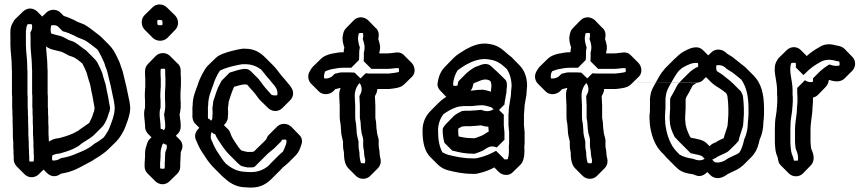

<svg xmlns="http://www.w3.org/2000/svg" viewBox="-20 -760 3904 867"><path d="M216 -36C214 -44 215 -53 217 -59C226 -63 236 -66 245 -66L257 -69C282 -76 307 -84 328 -97C333 -99 337 -102 340 -105C360 -122 387 -133 406 -152L441 -187C454 -200 466 -227 471 -248L475 -258C476 -261 476 -263 476 -266C477 -268 477 -270 477 -273C472 -297 469 -324 463 -347C460 -362 458 -380 452 -394L446 -414C443 -429 438 -440 432 -453L424 -469C419 -481 411 -490 403 -498L368 -533C350 -544 337 -557 319 -568C311 -573 300 -576 291 -579C280 -584 265 -595 251 -598C238 -601 221 -605 211 -609C207 -623 209 -636 211 -645C223 -648 232 -646 240 -642L263 -619C283 -614 299 -607 316 -599C329 -590 346 -586 361 -579C380 -569 401 -551 418 -538C419 -537 422 -534 423 -532L435 -510C441 -497 449 -482 453 -470C455 -460 461 -449 464 -438C475 -394 486 -347 495 -300C496 -291 497 -283 498 -276C498 -261 496 -246 492 -234L488 -220C482 -204 476 -185 469 -171C463 -160 454 -147 449 -140C434 -129 430 -124 413 -115C408 -112 403 -109 400 -106C378 -87 351 -77 322 -65C301 -56 282 -50 256 -46C243 -38 230 -33 216 -36ZM251 27 256 24C282 20 301 14 322 5C332 1 400 -36 400 -36C403 -39 408 -42 413 -45C431 -55 436 -60 453 -72C458 -76 462 -79 467 -84L468 -85L504 -120C519 -135 528 -151 539 -171C546 -185 552 -204 558 -220L562 -234C566 -246 568 -261 568 -276C567 -283 566 -291 565 -300C556 -347 545 -394 534 -438C531 -449 525 -460 523 -470C519 -482 511 -497 505 -510L493 -532C486 -542 480 -550 473 -557L438 -592C433 -597 428 -601 421 -606C403 -620 381 -638 361 -649C346 -656 329 -660 316 -669C300 -676 286 -683 268 -688L253 -703C236 -720 207 -720 189 -703L188 -702L152 -667C135 -650 132 -609 151 -588H152L187 -552C202 -537 227 -534 251 -528C265 -525 280 -514 291 -509C300 -506 311 -503 319 -498C331 -491 341 -482 351 -474C351 -473 353 -471 354 -469L362 -453C368 -440 373 -429 376 -414L382 -394C388 -380 390 -362 393 -347C399 -324 402 -297 407 -273C407 -270 407 -268 406 -266C406 -263 406 -261 405 -258L401 -248C398 -235 389 -216 383 -205C380 -203 340 -175 340 -175C337 -172 333 -169 328 -167C307 -154 282 -146 257 -139L245 -136C227 -135 208 -128 195 -115L159 -79C141 -62 138 -34 157 -14L193 22C208 37 231 41 251 27ZM103 -463C103 -495 97 -528 97 -557V-584C97 -611 95 -630 104 -650C111 -652 118 -651 124 -650C127 -638 125 -625 117 -613C118 -603 118 -593 118 -584V-557C118 -531 124 -490 124 -463C124 -455 124 -448 125 -442V-341C125 -337 125 -333 126 -328V-280C126 -276 126 -272 127 -267V-250C127 -247 127 -241 128 -232V-207C128 -202 128 -197 129 -192V-159C129 -154 129 -148 130 -142C130 -135 130 -129 131 -122V-101C131 -96 131 -92 132 -88V-71C132 -68 132 -64 133 -61V-41C133 -38 132 -33 132 -31C126 -30 118 -30 113 -31C112 -33 112 -36 112 -38V-56C111 -61 111 -66 111 -71V-82C110 -88 110 -94 110 -101V-117C109 -124 109 -131 109 -137C108 -144 108 -152 108 -159V-174C108 -183 107 -197 107 -207V-229C106 -238 106 -245 106 -250V-261C105 -267 105 -273 105 -280V-322C104 -329 104 -335 104 -341V-438C103 -445 103 -454 103 -463ZM40 -117V-101C40 -94 40 -88 41 -82V-71C41 -66 41 -61 42 -56V-38C43 -27 47 -18 55 -9L57 -7L92 28C111 46 139 43 155 27L191 -8C199 -16 204 -28 203 -41V-61C202 -64 202 -68 202 -71V-88C201 -92 201 -96 201 -101V-122C200 -129 200 -135 200 -142C199 -148 199 -154 199 -159V-192C198 -197 198 -202 198 -207V-232C197 -241 197 -247 197 -250V-267C196 -272 196 -276 196 -280V-328C195 -333 195 -337 195 -341V-442C194 -448 194 -455 194 -463C194 -490 188 -531 188 -557V-584C188 -593 188 -603 187 -613C201 -634 197 -658 183 -673L182 -674L147 -709C144 -712 141 -714 137 -716C117 -727 97 -720 84 -708L48 -673C45 -670 43 -667 41 -663L36 -654C24 -632 27 -613 27 -584V-557C27 -528 33 -495 33 -463C33 -454 33 -445 34 -438V-341C34 -335 34 -329 35 -322V-280C35 -273 35 -267 36 -261V-250C36 -245 36 -238 37 -229V-207C37 -197 38 -183 38 -174V-159C38 -145 38 -131 40 -117Z M719 -113 725 -108C727 -108 730 -107 732 -107C734 -99 734 -91 730 -82C729 -79 726 -73 726 -70C726 -65 726 -57 725 -48C725 -39 725 -32 724 -28V-8C724 -5 723 0 723 1C719 2 717 2 714 2C711 2 706 1 704 1C703 -3 703 -5 703 -8V-17C703 -23 703 -29 704 -35C704 -38 704 -44 705 -52V-71C705 -82 710 -97 713 -107ZM719 -172 713 -177C711 -177 707 -178 706 -178C705 -181 705 -185 705 -188V-194C705 -201 703 -211 703 -218C702 -221 702 -224 702 -227C701 -234 700 -242 701 -251C701 -258 702 -266 705 -274V-306C704 -315 704 -323 704 -330C704 -337 704 -344 705 -351C705 -356 705 -361 706 -366V-406C705 -413 705 -421 705 -428V-439C705 -442 706 -446 706 -449C712 -450 720 -450 725 -449C725 -447 726 -444 726 -441V-430C726 -423 726 -416 727 -409V-384C727 -375 727 -368 726 -361C726 -355 726 -350 725 -345V-310C726 -302 726 -296 726 -291V-275C725 -265 724 -256 722 -248C722 -247 722 -246 721 -244V-241C722 -236 723 -230 723 -225C725 -217 726 -203 726 -194V-188C726 -178 723 -176 719 -172ZM632 -227C632 -224 632 -221 633 -218C633 -211 635 -201 635 -194V-188C635 -176 640 -165 648 -156L649 -155L664 -140L655 -131C650 -127 648 -121 645 -114C641 -101 635 -85 635 -71V-52C634 -44 634 -38 634 -35C633 -29 633 -23 633 -17V-8C633 4 638 15 646 23L681 58C690 67 702 72 714 72C726 72 737 67 745 59L781 24C789 16 794 4 794 -8V-28C795 -32 795 -39 795 -48C796 -57 796 -65 796 -70C796 -73 799 -79 800 -82C808 -100 803 -118 791 -130L774 -147L783 -156C791 -164 796 -175 796 -188V-194C796 -203 795 -217 793 -225C793 -230 792 -236 791 -241V-244C792 -246 792 -247 792 -248C794 -256 795 -265 796 -275V-291C796 -296 796 -302 795 -310V-345C796 -350 796 -355 796 -361C797 -368 797 -375 797 -384V-409C796 -416 796 -423 796 -430V-441C796 -453 792 -463 784 -472C783 -473 783 -472 782 -473L747 -508C728 -526 699 -523 683 -507L648 -471C640 -463 635 -452 635 -439V-428C635 -421 635 -413 636 -406V-366C635 -361 635 -356 635 -351C634 -344 634 -337 634 -330C634 -323 634 -315 635 -306V-274C630 -260 630 -242 632 -227ZM690 -659C690 -662 691 -667 691 -669C695 -670 697 -670 700 -670C704 -670 709 -669 712 -668C713 -664 714 -660 714 -656C714 -653 713 -649 713 -647C710 -646 706 -646 703 -646C699 -646 695 -647 692 -648C691 -653 690 -655 690 -659ZM620 -659C620 -646 625 -634 634 -625L669 -590C678 -581 690 -576 703 -576C715 -576 726 -580 735 -588L736 -589L771 -625C779 -633 784 -644 784 -656C784 -669 780 -680 771 -690L770 -691L734 -726C725 -735 713 -740 700 -740C688 -740 677 -735 669 -727L633 -692C625 -684 620 -672 620 -659Z M936 -164 944 -156C954 -155 952 -152 956 -144L964 -130C980 -106 995 -82 1015 -62L1050 -27C1054 -23 1057 -20 1061 -17C1064 -15 1067 -13 1069 -11C1078 -8 1086 -6 1097 -4H1114C1117 -4 1120 -4 1123 -5C1128 -5 1128 -7 1132 -9L1178 -55L1190 -67C1198 -73 1205 -79 1212 -85C1214 -86 1215 -87 1216 -88L1251 -123C1252 -128 1253 -128 1253 -129C1261 -130 1268 -130 1273 -129C1274 -122 1274 -115 1271 -107C1267 -96 1263 -85 1258 -76C1251 -70 1244 -64 1238 -58L1203 -23C1199 -19 1194 -13 1191 -10C1170 6 1147 17 1114 17C1107 17 1099 17 1092 16C1051 16 1023 -2 1001 -20C993 -29 986 -37 981 -45C977 -52 973 -57 970 -62L958 -80C948 -97 941 -114 933 -132C930 -143 932 -154 936 -164ZM933 -215 925 -223C923 -223 921 -224 920 -224C919 -230 918 -237 919 -244V-262C918 -270 919 -278 920 -285C920 -321 933 -350 943 -377C948 -394 955 -410 963 -425C966 -430 971 -437 973 -441C996 -453 1024 -460 1052 -466C1065 -469 1077 -471 1088 -470C1118 -470 1140 -460 1159 -446C1163 -441 1169 -434 1173 -429C1182 -416 1194 -405 1203 -393C1208 -386 1214 -380 1219 -374L1225 -365C1233 -354 1234 -340 1232 -330C1222 -328 1213 -329 1206 -332C1194 -346 1181 -359 1169 -375C1164 -382 1159 -389 1154 -395C1152 -398 1150 -401 1148 -403L1113 -438C1106 -445 1098 -449 1086 -449C1067 -449 1036 -438 1020 -433C1019 -433 1018 -433 1017 -432L981 -396C978 -392 975 -384 973 -381C959 -357 952 -328 943 -302C942 -298 942 -294 942 -291C941 -283 939 -275 939 -269C940 -264 940 -258 940 -253C940 -248 940 -242 939 -236V-230C939 -222 937 -219 933 -215ZM1009 -230V-236C1010 -242 1010 -248 1010 -253C1010 -258 1010 -264 1009 -269C1009 -275 1011 -283 1012 -291C1012 -294 1012 -298 1013 -302C1020 -324 1027 -346 1037 -368C1051 -372 1073 -379 1086 -379C1090 -379 1094 -378 1097 -377C1109 -361 1123 -349 1134 -334C1141 -326 1146 -316 1154 -308L1155 -307L1191 -272C1207 -256 1235 -253 1254 -271L1255 -272L1290 -307C1305 -322 1309 -345 1295 -365L1289 -374C1284 -380 1278 -386 1273 -393C1264 -405 1252 -416 1243 -429C1234 -441 1225 -453 1213 -465L1212 -466L1177 -501C1155 -523 1128 -540 1088 -540C1077 -541 1065 -539 1052 -536C1021 -529 989 -521 965 -507C961 -504 957 -501 954 -498L918 -463C907 -452 902 -440 893 -425C885 -410 878 -394 873 -377C863 -350 850 -321 850 -285C849 -278 848 -270 849 -262V-244C847 -227 852 -211 862 -201L880 -183C868 -171 856 -155 863 -132C871 -114 878 -97 888 -80L900 -62C903 -57 907 -52 911 -45C920 -31 935 -13 948 0L949 1L984 36C1011 61 1041 86 1092 86C1099 87 1107 87 1114 87C1157 87 1184 70 1207 47L1208 46L1243 11C1248 6 1253 1 1257 -4C1264 -10 1273 -16 1281 -24L1282 -25L1317 -60C1329 -73 1335 -89 1341 -107C1347 -124 1343 -139 1332 -150L1331 -151L1296 -187C1278 -205 1248 -205 1231 -188L1195 -152C1189 -146 1186 -141 1183 -132C1182 -131 1179 -127 1176 -124L1175 -123L1139 -88L1129 -78C1128 -78 1127 -75 1123 -75C1120 -74 1117 -74 1114 -74H1097C1086 -76 1078 -78 1069 -81C1056 -94 1045 -114 1034 -130L1026 -144C1020 -157 1019 -168 1009 -178H1008L991 -195C1000 -204 1008 -214 1009 -230Z M1608 -406 1581 -432C1572 -433 1564 -433 1555 -433H1527C1521 -433 1516 -433 1513 -432L1497 -428C1495 -428 1493 -428 1492 -427L1477 -413C1466 -407 1456 -404 1444 -406C1442 -416 1443 -428 1449 -438C1457 -442 1465 -444 1475 -447L1497 -451C1506 -453 1516 -454 1527 -454H1566L1601 -489V-493C1602 -497 1602 -501 1602 -505V-521C1602 -530 1603 -538 1605 -545C1600 -561 1594 -580 1598 -599L1600 -609L1601 -610C1606 -611 1612 -612 1618 -611C1619 -611 1619 -610 1619 -610C1620 -604 1621 -600 1620 -594L1618 -584C1625 -564 1630 -547 1623 -523V-505C1623 -498 1623 -491 1622 -484L1657 -449H1730C1749 -449 1766 -454 1781 -452C1782 -447 1782 -439 1781 -435C1767 -431 1752 -430 1736 -428H1644C1640 -429 1636 -429 1631 -429ZM1604 -385C1614 -371 1617 -352 1607 -334L1603 -326C1603 -309 1605 -299 1605 -283V-227C1607 -217 1609 -207 1609 -195C1609 -192 1610 -183 1610 -180C1611 -175 1611 -170 1612 -166C1612 -160 1614 -155 1616 -148C1619 -139 1621 -129 1620 -118V-103C1620 -93 1624 -80 1624 -72C1624 -69 1624 -65 1625 -60C1625 -54 1627 -49 1628 -44C1630 -37 1629 -28 1628 -23C1622 -22 1616 -23 1610 -24C1605 -39 1603 -55 1603 -72C1603 -73 1603 -75 1602 -77C1600 -86 1599 -95 1599 -103V-121C1595 -139 1590 -152 1590 -174C1589 -181 1589 -186 1589 -189C1588 -193 1588 -197 1588 -200L1586 -210C1585 -217 1584 -225 1584 -232V-283C1584 -298 1582 -306 1582 -324C1581 -349 1590 -371 1604 -385ZM1682 -166C1681 -170 1681 -175 1680 -180C1680 -183 1679 -192 1679 -195C1679 -207 1677 -217 1675 -227V-283C1675 -299 1673 -309 1673 -326C1678 -335 1684 -346 1684 -358H1736C1763 -361 1788 -363 1804 -378L1840 -413C1858 -430 1855 -459 1839 -476L1838 -477L1803 -512C1783 -532 1759 -519 1730 -519H1693V-523C1700 -547 1695 -564 1688 -584L1690 -594C1692 -609 1688 -623 1678 -633H1677L1642 -669C1635 -675 1627 -679 1618 -681C1603 -684 1588 -679 1578 -669L1543 -633C1536 -626 1532 -618 1530 -609L1528 -599C1524 -580 1530 -561 1535 -545C1533 -539 1532 -532 1532 -524H1527C1516 -524 1506 -523 1497 -521L1475 -517C1457 -512 1443 -507 1431 -496L1430 -495L1394 -460C1388 -454 1383 -446 1378 -437C1367 -417 1372 -395 1385 -382L1420 -347C1438 -329 1468 -332 1485 -348L1486 -349L1495 -358H1497L1513 -362C1515 -363 1515 -362 1518 -362C1513 -352 1511 -338 1512 -324C1512 -306 1514 -298 1514 -283V-232C1514 -225 1515 -217 1516 -210L1518 -200C1518 -197 1518 -193 1519 -189C1519 -186 1519 -181 1520 -174C1520 -152 1525 -139 1529 -121V-103C1529 -95 1530 -86 1532 -77C1533 -75 1533 -73 1533 -72C1533 -44 1537 -17 1552 -1L1553 0L1588 35C1606 52 1635 51 1651 35L1686 0C1697 -11 1702 -27 1698 -44C1697 -49 1695 -54 1695 -60C1694 -65 1694 -69 1694 -72C1694 -80 1690 -93 1690 -103V-118C1692 -136 1682 -151 1682 -166Z M1995 -323C1983 -315 1971 -306 1961 -296L1926 -261C1904 -239 1888 -211 1888 -170C1888 -118 1897 -78 1922 -52L1923 -51L1958 -16C1970 -5 1984 4 2003 9C2037 17 2070 25 2112 25C2123 26 2133 25 2143 22C2169 16 2190 8 2212 -4L2233 17C2239 23 2247 27 2256 29C2273 32 2285 28 2294 19L2330 -16C2343 -29 2348 -52 2348 -74V-92C2347 -94 2347 -97 2348 -101C2349 -108 2349 -116 2349 -124V-163C2349 -172 2346 -186 2346 -195V-238C2346 -243 2346 -247 2347 -252C2347 -257 2347 -262 2348 -267C2348 -296 2358 -320 2358 -348C2358 -357 2361 -367 2360 -380C2358 -417 2347 -443 2327 -464L2326 -465L2291 -501C2287 -505 2282 -508 2277 -512C2252 -533 2233 -555 2192 -561C2150 -570 2110 -552 2083 -537C2062 -524 2043 -513 2027 -497L2026 -496L1991 -460C1974 -443 1962 -422 1957 -390C1953 -374 1958 -361 1968 -351ZM2105 -351C2113 -359 2115 -370 2118 -383C2124 -386 2132 -390 2139 -392C2156 -400 2176 -406 2193 -395C2194 -394 2195 -392 2196 -391C2197 -387 2199 -382 2199 -376V-368C2198 -361 2197 -355 2197 -349V-346L2187 -349C2178 -352 2168 -354 2159 -355C2147 -355 2124 -353 2112 -351ZM2277 -252C2276 -247 2276 -243 2276 -238V-195C2276 -186 2279 -172 2279 -163V-124C2279 -116 2279 -108 2278 -101C2277 -97 2277 -94 2278 -92V-74C2278 -63 2276 -51 2273 -41C2268 -40 2262 -40 2256 -41C2256 -42 2255 -43 2255 -44L2220 -79C2197 -66 2172 -55 2143 -48C2133 -45 2123 -44 2112 -45C2070 -45 2037 -53 2003 -61C1994 -64 1984 -69 1978 -72C1964 -97 1958 -129 1958 -170C1958 -200 1968 -225 1981 -243C1986 -247 1990 -250 1995 -253C2008 -262 2038 -277 2054 -279L2074 -281H2112C2124 -283 2147 -285 2159 -285C2168 -284 2178 -282 2187 -279L2197 -276C2199 -275 2200 -274 2202 -273L2223 -253L2258 -288C2258 -296 2260 -306 2262 -314L2264 -328L2267 -343V-349C2267 -355 2268 -361 2269 -368V-376C2269 -388 2267 -395 2261 -401L2225 -436C2216 -445 2202 -456 2193 -465C2176 -476 2156 -470 2139 -462C2119 -457 2102 -442 2088 -431L2053 -396C2052 -395 2051 -394 2050 -392C2050 -391 2050 -391 2049 -390L2047 -380C2047 -378 2045 -374 2045 -373C2039 -372 2031 -372 2027 -373C2026 -379 2026 -384 2027 -390C2030 -412 2039 -431 2047 -443C2059 -452 2070 -459 2083 -467C2110 -482 2150 -500 2192 -491C2229 -486 2249 -466 2269 -448C2281 -429 2288 -408 2290 -380C2291 -367 2288 -357 2288 -348C2288 -316 2277 -287 2277 -252ZM2258 -160C2258 -170 2255 -186 2255 -195V-242L2220 -277L2208 -266C2195 -258 2178 -255 2159 -262C2156 -263 2154 -264 2153 -264H2152C2149 -264 2145 -263 2142 -263C2132 -262 2123 -261 2116 -261C2109 -260 2102 -260 2095 -260H2079C2075 -259 2071 -259 2067 -259C2052 -252 2039 -245 2028 -235L1993 -199C1987 -193 1984 -188 1980 -181C1979 -177 1979 -173 1979 -168C1979 -149 1983 -128 1987 -115L2022 -80C2024 -79 2026 -79 2027 -79C2054 -72 2081 -66 2114 -66C2121 -64 2129 -68 2133 -69C2143 -73 2163 -79 2170 -86C2185 -97 2202 -104 2223 -94L2258 -129ZM2187 -166C2186 -166 2170 -156 2170 -156C2163 -149 2143 -143 2133 -139C2129 -138 2121 -134 2114 -136C2091 -136 2072 -139 2051 -144C2050 -150 2049 -160 2049 -168C2049 -173 2049 -175 2050 -180C2053 -182 2061 -186 2067 -189C2071 -189 2075 -189 2079 -190H2095C2102 -190 2109 -190 2116 -191C2123 -191 2132 -192 2142 -193C2145 -193 2149 -194 2152 -194H2153C2154 -194 2156 -193 2159 -192C2168 -189 2176 -188 2185 -188C2185 -184 2186 -173 2187 -166Z M2632 -406 2605 -432C2596 -433 2588 -433 2579 -433H2551C2545 -433 2540 -433 2537 -432L2521 -428C2519 -428 2517 -428 2516 -427L2501 -413C2490 -407 2480 -404 2468 -406C2466 -416 2467 -428 2473 -438C2481 -442 2489 -444 2499 -447L2521 -451C2530 -453 2540 -454 2551 -454H2590L2625 -489V-493C2626 -497 2626 -501 2626 -505V-521C2626 -530 2627 -538 2629 -545C2624 -561 2618 -580 2622 -599L2624 -609L2625 -610C2630 -611 2636 -612 2642 -611C2643 -611 2643 -610 2643 -610C2644 -604 2645 -600 2644 -594L2642 -584C2649 -564 2654 -547 2647 -523V-505C2647 -498 2647 -491 2646 -484L2681 -449H2754C2773 -449 2790 -454 2805 -452C2806 -447 2806 -439 2805 -435C2791 -431 2776 -430 2760 -428H2668C2664 -429 2660 -429 2655 -429ZM2628 -385C2638 -371 2641 -352 2631 -334L2627 -326C2627 -309 2629 -299 2629 -283V-227C2631 -217 2633 -207 2633 -195C2633 -192 2634 -183 2634 -180C2635 -175 2635 -170 2636 -166C2636 -160 2638 -155 2640 -148C2643 -139 2645 -129 2644 -118V-103C2644 -93 2648 -80 2648 -72C2648 -69 2648 -65 2649 -60C2649 -54 2651 -49 2652 -44C2654 -37 2653 -28 2652 -23C2646 -22 2640 -23 2634 -24C2629 -39 2627 -55 2627 -72C2627 -73 2627 -75 2626 -77C2624 -86 2623 -95 2623 -103V-121C2619 -139 2614 -152 2614 -174C2613 -181 2613 -186 2613 -189C2612 -193 2612 -197 2612 -200L2610 -210C2609 -217 2608 -225 2608 -232V-283C2608 -298 2606 -306 2606 -324C2605 -349 2614 -371 2628 -385ZM2706 -166C2705 -170 2705 -175 2704 -180C2704 -183 2703 -192 2703 -195C2703 -207 2701 -217 2699 -227V-283C2699 -299 2697 -309 2697 -326C2702 -335 2708 -346 2708 -358H2760C2787 -361 2812 -363 2828 -378L2864 -413C2882 -430 2879 -459 2863 -476L2862 -477L2827 -512C2807 -532 2783 -519 2754 -519H2717V-523C2724 -547 2719 -564 2712 -584L2714 -594C2716 -609 2712 -623 2702 -633H2701L2666 -669C2659 -675 2651 -679 2642 -681C2627 -684 2612 -679 2602 -669L2567 -633C2560 -626 2556 -618 2554 -609L2552 -599C2548 -580 2554 -561 2559 -545C2557 -539 2556 -532 2556 -524H2551C2540 -524 2530 -523 2521 -521L2499 -517C2481 -512 2467 -507 2455 -496L2454 -495L2418 -460C2412 -454 2407 -446 2402 -437C2391 -417 2396 -395 2409 -382L2444 -347C2462 -329 2492 -332 2509 -348L2510 -349L2519 -358H2521L2537 -362C2539 -363 2539 -362 2542 -362C2537 -352 2535 -338 2536 -324C2536 -306 2538 -298 2538 -283V-232C2538 -225 2539 -217 2540 -210L2542 -200C2542 -197 2542 -193 2543 -189C2543 -186 2543 -181 2544 -174C2544 -152 2549 -139 2553 -121V-103C2553 -95 2554 -86 2556 -77C2557 -75 2557 -73 2557 -72C2557 -44 2561 -17 2576 -1L2577 0L2612 35C2630 52 2659 51 2675 35L2710 0C2721 -11 2726 -27 2722 -44C2721 -49 2719 -54 2719 -60C2718 -65 2718 -69 2718 -72C2718 -80 2714 -93 2714 -103V-118C2716 -136 2706 -151 2706 -166Z M3196 -39C3201 -42 3207 -45 3212 -47C3224 -56 3234 -58 3247 -65C3251 -67 3263 -72 3269 -77L3305 -112C3306 -113 3305 -113 3306 -114L3314 -122C3314 -123 3314 -123 3315 -124L3319 -140C3324 -155 3329 -171 3334 -187L3336 -197C3336 -200 3336 -205 3337 -211C3337 -222 3339 -234 3339 -243V-270C3339 -287 3337 -308 3335 -324C3335 -331 3328 -342 3325 -348L3290 -383C3280 -393 3266 -404 3254 -413C3242 -424 3228 -432 3217 -439C3214 -447 3213 -457 3215 -465C3228 -468 3244 -465 3255 -455C3265 -445 3274 -442 3287 -433C3299 -424 3316 -410 3328 -400C3350 -368 3360 -326 3360 -270V-243C3360 -232 3358 -218 3357 -207C3357 -182 3353 -166 3347 -146L3341 -132L3337 -116C3333 -99 3326 -82 3318 -70C3313 -67 3310 -65 3306 -63C3291 -56 3279 -51 3266 -44C3251 -32 3228 -22 3207 -28ZM3162 -43C3146 -33 3130 -35 3112 -42L3110 -43C3086 -46 3062 -53 3047 -63C3046 -64 3045 -66 3044 -67L3036 -75C3007 -104 2990 -151 2984 -203C2984 -209 2984 -215 2983 -221V-241C2984 -247 2984 -253 2984 -260C2985 -265 2985 -271 2985 -276V-314C2987 -336 2991 -351 3000 -367L3010 -385C3021 -405 3033 -425 3045 -440C3053 -447 3059 -453 3065 -456C3083 -466 3109 -480 3132 -475C3133 -469 3133 -463 3132 -458C3130 -457 3128 -456 3126 -456H3125L3124 -455C3111 -448 3100 -440 3090 -430L3054 -394L3053 -393C3043 -383 3036 -373 3031 -361C3025 -349 3017 -334 3010 -323C3008 -319 3006 -315 3006 -311V-276C3006 -268 3006 -261 3005 -254C3005 -248 3005 -242 3004 -237V-224C3004 -219 3004 -215 3005 -211C3005 -189 3015 -165 3023 -149C3025 -143 3029 -138 3034 -134L3043 -124L3064 -103L3099 -68L3109 -66C3123 -62 3134 -62 3148 -56C3149 -56 3150 -55 3150 -55ZM3168 -412 3192 -388C3213 -368 3233 -362 3254 -343C3256 -342 3258 -340 3260 -338C3261 -335 3265 -328 3265 -324C3267 -308 3269 -287 3269 -270V-243C3269 -234 3267 -222 3267 -211C3266 -205 3266 -200 3266 -197L3264 -187C3259 -169 3252 -153 3248 -136C3235 -130 3224 -126 3212 -117C3199 -113 3192 -108 3184 -100L3171 -113C3156 -129 3125 -133 3100 -138C3098 -140 3094 -145 3093 -149C3085 -165 3075 -189 3075 -211C3074 -215 3074 -219 3074 -224V-237C3075 -242 3075 -248 3075 -254C3076 -261 3076 -268 3076 -276V-311C3076 -315 3078 -319 3080 -323C3087 -334 3095 -349 3101 -361C3103 -366 3106 -370 3109 -375C3113 -378 3120 -382 3125 -385C3125 -385 2493 -386 3126 -386C3138 -388 3146 -390 3154 -398L3155 -399ZM2913 -241V-221C2914 -215 2914 -209 2914 -203C2919 -156 2934 -112 2958 -83C2963 -76 2970 -70 2976 -64C2979 -60 2985 -55 2988 -50L3023 -15C3030 -8 3036 -2 3042 3C3058 17 3083 24 3110 27L3112 28L3120 31C3143 41 3161 30 3174 17L3188 31C3191 34 3195 37 3199 39C3224 52 3249 39 3266 26C3279 19 3291 14 3306 7C3317 1 3326 -5 3336 -14L3337 -15L3373 -51C3390 -68 3401 -89 3407 -116L3411 -132L3417 -146C3423 -166 3427 -182 3427 -207C3428 -218 3430 -232 3430 -243V-270C3430 -337 3417 -384 3384 -418L3383 -419L3348 -454C3344 -458 3340 -461 3336 -464C3321 -475 3302 -492 3287 -503C3274 -512 3265 -515 3255 -525C3237 -540 3209 -540 3193 -524L3178 -510L3155 -533C3128 -560 3090 -540 3065 -526C3054 -520 3036 -504 3024 -492L2989 -457C2985 -453 2981 -449 2979 -446C2963 -428 2952 -407 2940 -385L2930 -367C2921 -351 2917 -336 2915 -314V-276C2915 -265 2915 -251 2913 -241Z M3651 -406C3652 -400 3651 -394 3650 -390C3639 -388 3626 -389 3615 -398L3580 -363V-337C3581 -332 3581 -326 3581 -319V-299C3580 -282 3578 -270 3578 -254C3576 -231 3570 -203 3570 -176V-119C3571 -109 3571 -101 3572 -96C3572 -93 3573 -90 3574 -86C3582 -69 3586 -50 3583 -35C3576 -34 3570 -34 3565 -35C3564 -38 3564 -40 3563 -43C3563 -45 3562 -48 3561 -51C3551 -73 3551 -87 3549 -116V-176C3549 -199 3550 -218 3554 -239L3557 -260C3557 -267 3558 -275 3559 -282C3559 -287 3559 -293 3560 -300V-319C3560 -323 3560 -327 3559 -331V-353C3559 -398 3540 -440 3553 -475C3560 -477 3568 -477 3573 -476C3574 -469 3575 -463 3573 -456L3608 -421L3631 -443C3647 -457 3663 -468 3678 -476C3698 -490 3723 -494 3751 -486C3755 -485 3758 -484 3761 -484C3764 -484 3769 -482 3770 -482C3771 -476 3772 -472 3771 -466C3771 -465 3770 -464 3770 -464C3753 -460 3740 -464 3725 -469C3712 -461 3700 -453 3688 -442C3687 -442 3687 -442 3686 -441ZM3722 -397C3722 -397 3724 -398 3725 -399C3749 -391 3775 -388 3793 -405L3794 -406L3829 -441C3835 -447 3839 -456 3841 -466C3843 -482 3838 -494 3829 -503L3794 -539C3786 -547 3774 -552 3761 -554C3758 -554 3755 -555 3751 -556C3723 -564 3698 -560 3678 -546C3660 -536 3640 -523 3623 -507L3596 -534C3593 -537 3590 -539 3587 -541C3568 -552 3547 -547 3533 -534L3532 -533L3496 -498C3493 -495 3492 -492 3490 -489C3464 -450 3489 -404 3489 -353V-331C3490 -327 3490 -323 3490 -319V-300C3489 -293 3489 -287 3489 -282C3488 -275 3487 -267 3487 -260L3484 -239C3480 -218 3479 -199 3479 -176V-116C3481 -87 3481 -73 3491 -51C3492 -48 3493 -45 3493 -43C3495 -30 3497 -22 3505 -14L3506 -13L3542 23C3560 41 3589 40 3606 23L3641 -13C3660 -32 3656 -61 3644 -86C3643 -90 3642 -93 3642 -96C3641 -101 3641 -109 3640 -119V-176C3640 -203 3646 -231 3648 -254C3648 -270 3650 -282 3651 -299V-319C3658 -321 3667 -325 3673 -331L3708 -367C3716 -375 3721 -385 3722 -397Z"/></svg>

Font: Dictator
Style: Chalk
Weight: 500
Version: Version MIL.1277